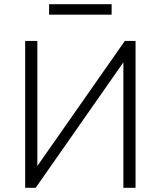

<svg xmlns="http://www.w3.org/2000/svg" viewBox="-20 -895 766 915"><path d="M100 0V-700H158V-104L575 -700H626V0H568V-598L150 0ZM214 -825V-875H512V-825Z"/></svg>

Font: Geologica-Sharp
Style: Regular
Weight: 100
Designer: Sindre Bremnes, Frode Helland
Foundry: Monokrom Skriftforlag AS
Version: Version 1.010;gftools[0.9.28]